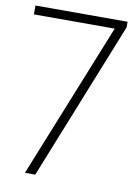

<svg xmlns="http://www.w3.org/2000/svg" viewBox="-84 -797 619 853"><g transform="rotate(10 225.5 -370.0)"><path d="M6 -740H421.5V-714.5L135.5 0H89L370.5 -700H6Z"/></g></svg>

Font: Encode Sans ExtraLight
Style: Regular
Weight: 275
Designer: Multiple Designers
Foundry: Impallari Type
Version: Version 2.000